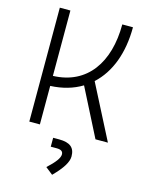

<svg xmlns="http://www.w3.org/2000/svg" viewBox="-139 -777 864 1129"><g transform="rotate(15 293.0 -212.5)"><path d="M81.1 0H145.5V-234.4C219.2 -237.8 283.2 -256.3 336.9 -289.1L483.9 0H559.6L390.6 -329.6C479 -410.2 526.4 -537.1 526.4 -693.4H461.4C461.4 -460.9 352.1 -302.2 145.5 -295.4V-693.4H81.1ZM291.5 267.6C348.1 210.4 374 168.5 374 133.8C374 80.1 343.8 55.7 277.8 55.7H241.2V109.9H276.4C303.7 109.9 316.4 118.2 316.4 137.2C316.4 158.7 294.9 188.5 247.1 232.4Z"/></g></svg>

Font: Cascadia Mono Light
Style: Regular
Weight: 300
Monospace: yes
Designer: Aaron Bell
Foundry: Saja Typeworks
Version: Version 2404.023